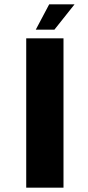

<svg xmlns="http://www.w3.org/2000/svg" viewBox="-20 -866 408 886"><path d="M101 0V-689H273V0ZM145 -729H231L324 -846H207Z"/></svg>

Font: Maven Pro
Style: Black
Weight: 900
Designer: Joe Prince
Foundry: Joe Prince
Version: Version 1.003